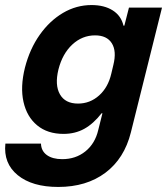

<svg xmlns="http://www.w3.org/2000/svg" viewBox="-53 -530 661 760"><path d="M177.5 210Q74.2 210 17.1 163.3Q-40 116.7 -31.7 38.3H109.2Q110 67.5 132.5 83.8Q155 100 193.3 100Q246.7 100 285 69.2Q323.3 38.3 335.8 -15L352.5 -81.7H349.2Q316.7 -40 280.4 -20Q244.2 0 198.3 0Q135 0 94.2 -33.8Q53.3 -67.5 40 -126.7Q26.7 -185.8 45.8 -262.5Q65 -336.7 104.2 -392.1Q143.3 -447.5 196.2 -478.8Q249.2 -510 309.2 -510Q360 -510 393.3 -488.8Q426.7 -467.5 435.8 -428.3H439.2L457.5 -500H588.3L465 -5.8Q439.2 97.5 364.2 153.8Q289.2 210 177.5 210ZM255.8 -120Q303.3 -120 339.2 -152.1Q375 -184.2 387.5 -238.3L395.8 -273.3Q409.2 -327.5 389.6 -358.8Q370 -390 323.3 -390Q272.5 -390 233.3 -353.8Q194.2 -317.5 178.3 -255Q163.3 -193.3 184.2 -156.7Q205 -120 255.8 -120Z"/></svg>

Font: Funnel Sans Light
Style: Bold Italic
Weight: 700
Italic angle: -14.036°
Version: Version 1.000